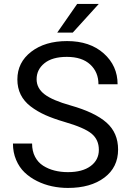

<svg xmlns="http://www.w3.org/2000/svg" viewBox="-20 -925 649 955"><path d="M300.3 -318.8Q245.1 -335 204.8 -353Q164.6 -371.1 132.1 -396Q99.6 -420.9 83 -454.3Q66.4 -487.8 66.4 -529.8Q66.4 -614.7 135.3 -667.7Q204.1 -720.7 313.5 -720.7Q427.2 -720.7 496.1 -659.2Q564.9 -597.7 564.9 -505.9H469.7Q469.7 -566.4 428.7 -604.2Q387.7 -642.1 312.5 -642.1Q240.2 -642.1 201.2 -610.6Q162.1 -579.1 162.1 -530.8Q162.1 -486.3 201.4 -456.1Q240.7 -425.8 331.5 -400.4Q452.1 -366.2 509.8 -315.2Q567.4 -264.2 567.4 -181.2Q567.4 -92.8 499 -41.5Q430.7 9.8 317.9 9.8Q277.3 9.8 238.5 1.5Q199.7 -6.8 164.3 -24.4Q128.9 -42 102.3 -67.4Q75.7 -92.8 60.1 -129.9Q44.4 -167 44.4 -210.9H139.6Q139.6 -173.3 154.3 -145.3Q168.9 -117.2 194.6 -100.8Q220.2 -84.5 251.2 -76.7Q282.2 -68.8 317.9 -68.8Q390.1 -68.8 430.9 -99.1Q471.7 -129.4 471.7 -179.7Q471.7 -230 435.8 -260Q399.9 -290 300.3 -318.8ZM264.6 -762.7 363.8 -905.3H471.2L341.8 -762.7Z"/></svg>

Font: Bert Sans Medium
Style: Regular
Weight: 500
Designer: Christian Robertson, Adam Twardoch, & Cristiano Sobral
Foundry: Google
Version: Version 12.135;January 10, 2020;FontCreator 12.0.0.2547 64-b